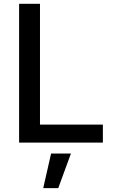

<svg xmlns="http://www.w3.org/2000/svg" viewBox="-20 -747 604 1006"><path d="M80.1 0V-727.1H189.5V-94.2H519V0ZM206.5 238.8 247.6 57.6H351.6L285.2 238.8Z"/></svg>

Font: Interop Med
Style: Regular
Weight: 500
Designer: Rasmus Andersson, Google, Jang Haemin
Foundry: jhaemin
Version: Version 1.007